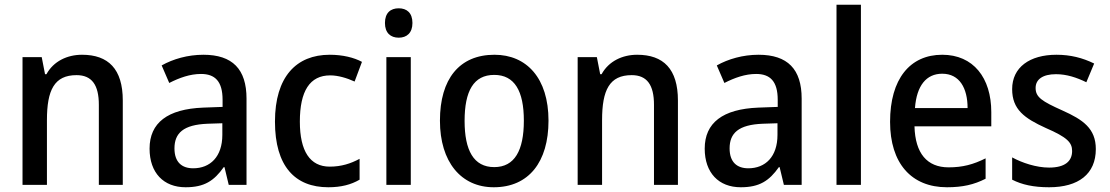

<svg xmlns="http://www.w3.org/2000/svg" viewBox="-20 -780 4682 810"><path d="M326 -549C264 -549 206 -522 176 -467H170L156 -539H75V0H178V-273C178 -400 209 -463 303 -463C368 -463 397 -421 397 -338V0H498V-356C498 -489 437 -549 326 -549Z M838 -549C772 -549 710 -531 662 -504L694 -430C737 -452 782 -468 828 -468C887 -468 919 -437 919 -359V-329L837 -326C687 -320 611 -262 611 -153C611 -51 670 10 763 10C842 10 883 -17 924 -75H927L945 0H1020V-364C1020 -488 961 -549 838 -549ZM856 -258 918 -260V-211C918 -119 867 -70 795 -70C747 -70 716 -96 716 -154C716 -218 753 -254 856 -258Z M1365 10C1419 10 1461 -1 1497 -22V-110C1460 -90 1420 -77 1371 -77C1288 -77 1245 -142 1245 -267C1245 -396 1287 -462 1373 -462C1406 -462 1443 -451 1476 -436L1507 -519C1474 -537 1426 -549 1371 -549C1230 -549 1140 -456 1140 -267C1140 -78 1225 10 1365 10Z M1662 -745C1628 -745 1604 -726 1604 -683C1604 -641 1628 -621 1662 -621C1696 -621 1720 -641 1720 -683C1720 -726 1696 -745 1662 -745ZM1713 -539H1610V0H1713Z M2294 -271C2294 -450 2202 -549 2066 -549C1918 -549 1836 -447 1836 -271C1836 -97 1925 10 2063 10C2211 10 2294 -97 2294 -271ZM1940 -270C1940 -396 1978 -464 2065 -464C2151 -464 2190 -396 2190 -271C2190 -145 2151 -75 2065 -75C1978 -75 1940 -146 1940 -270Z M2668 -549C2606 -549 2548 -522 2518 -467H2512L2498 -539H2417V0H2520V-273C2520 -400 2551 -463 2645 -463C2710 -463 2739 -421 2739 -338V0H2840V-356C2840 -489 2779 -549 2668 -549Z M3180 -549C3114 -549 3052 -531 3004 -504L3036 -430C3079 -452 3124 -468 3170 -468C3229 -468 3261 -437 3261 -359V-329L3179 -326C3029 -320 2953 -262 2953 -153C2953 -51 3012 10 3105 10C3184 10 3225 -17 3266 -75H3269L3287 0H3362V-364C3362 -488 3303 -549 3180 -549ZM3198 -258 3260 -260V-211C3260 -119 3209 -70 3137 -70C3089 -70 3058 -96 3058 -154C3058 -218 3095 -254 3198 -258Z M3612 0V-760H3509V0Z M3955 -549C3819 -549 3735 -447 3735 -266C3735 -92 3824 10 3975 10C4041 10 4089 -1 4138 -26V-112C4086 -86 4041 -74 3982 -74C3891 -74 3841 -133 3838 -247H4162V-307C4162 -452 4086 -549 3955 -549ZM3955 -469C4028 -469 4062 -408 4062 -324H3840C3847 -419 3888 -469 3955 -469Z M4603 -151C4603 -238 4549 -275 4462 -314C4375 -353 4349 -370 4349 -409C4349 -445 4379 -467 4435 -467C4480 -467 4522 -453 4563 -433L4596 -512C4547 -536 4496 -549 4437 -549C4324 -549 4250 -496 4250 -404C4250 -318 4302 -281 4392 -240C4482 -201 4503 -179 4503 -143C4503 -100 4473 -73 4406 -73C4352 -73 4292 -93 4250 -116V-22C4291 -1 4340 10 4406 10C4530 10 4603 -46 4603 -151Z"/></svg>

Font: Noto Sans Devanagari UI SemiCondensed Medium
Style: Regular
Weight: 500
Width: 4
Designer: Jelle Bosma - Monotype Design Team
Foundry: Monotype Imaging Inc.
Version: Version 2.004